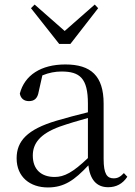

<svg xmlns="http://www.w3.org/2000/svg" viewBox="-20 -809 591 843"><path d="M455 13C490 13 519 -2 539 -33L524 -49C508 -32 496 -26 479 -26C450 -26 435 -45 435 -111V-354C435 -476 379 -526 267 -526C160 -526 88 -479 67 -398C71 -377 85 -365 107 -365C130 -365 145 -376 150 -407L166 -478C195 -490 223 -495 250 -495C330 -495 366 -466 366 -354V-316C321 -305 272 -292 228 -279C100 -241 53 -190 53 -114C53 -31 113 14 190 14C262 14 307 -18 368 -83C375 -23 402 13 455 13ZM132 -789 116 -773 240 -616H289L411 -773L396 -789L264 -673ZM366 -115C300 -52 262 -32 220 -32C162 -32 124 -64 124 -126C124 -179 155 -221 242 -253C279 -266 323 -279 366 -291Z"/></svg>

Font: Source Han Serif CN Light
Style: Regular
Weight: 300
Designer: Ryoko NISHIZUKA 西塚涼子 (kana & ideographs); Frank Grießhammer (Latin, Greek & Cyrillic); Wenlong ZHANG 张文龙 (bopomofo); San
Foundry: Adobe
Version: Version 2.003;hotconv 1.1.1;makeotfexe 2.6.0